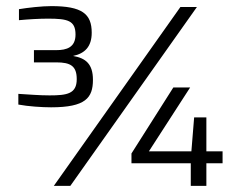

<svg xmlns="http://www.w3.org/2000/svg" viewBox="-20 -608 773 628"><path d="M284 -347C284 -399 260 -418 219 -425C257 -433 280 -455 280 -501C280 -563 248 -588 148 -588C117 -588 72 -583 42 -578V-542C73 -545 110 -547 137 -547C201 -547 227 -541 227 -495C227 -453 198 -444 164 -444H91V-404H164C211 -404 231 -392 231 -349C231 -301 199 -296 142 -296C108 -296 75 -299 40 -301V-266C72 -260 117 -257 147 -257C260 -257 284 -288 284 -347ZM570 -585 156 0H210L624 -585ZM655 -113V-224H615L606 -113H467L602 -322H547L410 -106V-74H604V0H655V-74H708V-113Z"/></svg>

Font: Saira UNSAM Light SC
Style: Regular
Weight: 300
Designer: Hector Gatti with collaboration of the Omnibus-Type team
Foundry: Omnibus-Type
Version: Version 1.072;PS 001.072;hotconv 1.0.88;makeotf.lib2.5.64775